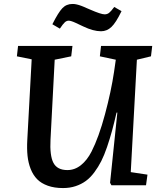

<svg xmlns="http://www.w3.org/2000/svg" viewBox="-20 -931 805 965"><path d="M487.8 -773.9Q449.2 -773.9 398.9 -797.9Q394 -800.3 385.5 -804.2Q377 -808.1 372.6 -810.3Q368.2 -812.5 361.1 -815.7Q354 -818.8 349.9 -820.6Q345.7 -822.3 340.6 -824Q335.4 -825.7 331.8 -826.4Q328.1 -827.1 325.2 -827.1Q314.9 -827.1 305.9 -819.1Q296.9 -811 280.8 -787.1L243.2 -809.1Q272.9 -868.2 293.2 -889.6Q313.5 -911.1 344.2 -911.1Q350.1 -911.1 355.2 -910.6Q360.4 -910.2 366.7 -908.4Q373 -906.7 377.4 -905.5Q381.8 -904.3 390.1 -901.1Q398.4 -897.9 402.3 -896.2Q406.2 -894.5 417.2 -889.6Q428.2 -884.8 433.1 -882.8Q487.8 -858.9 505.9 -858.9Q518.6 -858.9 528.1 -866.2Q537.6 -873.5 554.2 -896L590.8 -875Q562.5 -816.4 539.8 -795.2Q517.1 -773.9 487.8 -773.9ZM637.2 -65.9 721.2 -53.2 713.9 0H540L533.2 -12.2L569.8 -365.2H565.9Q553.7 -313 543 -273.4Q532.2 -233.9 518.1 -192.4Q503.9 -150.9 489 -121.3Q474.1 -91.8 454.1 -64.9Q434.1 -38.1 411.4 -21.5Q388.7 -4.9 359.9 4.6Q331.1 14.2 296.9 14.2Q252.9 14.2 220.2 2.4Q187.5 -9.3 167 -30Q146.5 -50.8 134.3 -81.5Q122.1 -112.3 118.4 -147.9Q114.7 -183.6 117.2 -228L139.2 -632.8L64.9 -647.9L70.8 -700.2H344.2L337.9 -647.9L254.9 -630.9L233.9 -230Q229.5 -148.9 248.5 -112.5Q267.6 -76.2 318.8 -76.2Q356 -76.2 387 -101.1Q418 -126 439.9 -168.9Q476.6 -240.7 507.6 -356.2Q538.6 -471.7 553.2 -569.8L562 -630.9L481.9 -647.9L487.8 -700.2H745.1L738.8 -647.9L668 -630.9Z"/></svg>

Font: Literata Book SemiBold
Style: Italic
Weight: 600
Italic angle: -3°
Designer: Latin by Veronika Burian and Jose Scaglione. Greek by Irene Vlachou. Cyrillic by Vera Evstafieva
Foundry: TypeTogether
Version: Version 1.003;PS 001.003;hotconv 1.0.88;makeotf.lib2.5.64775